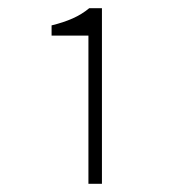

<svg xmlns="http://www.w3.org/2000/svg" viewBox="-20 -900 437 469"><path d="M196 -451V-813H106V-838Q135 -845 157.5 -855Q180 -865 198 -880H229V-451Z"/></svg>

Font: Noto Sans HK Thin
Style: Regular
Weight: 100
Designer: Ryoko NISHIZUKA 西塚涼子 (kana, bopomofo & ideographs); Paul D. Hunt (Latin, Greek & Cyrillic); Sandoll Communications 산돌커뮤니
Foundry: Adobe
Version: Version 2.004-H2;hotconv 1.0.118;makeotfexe 2.5.65603